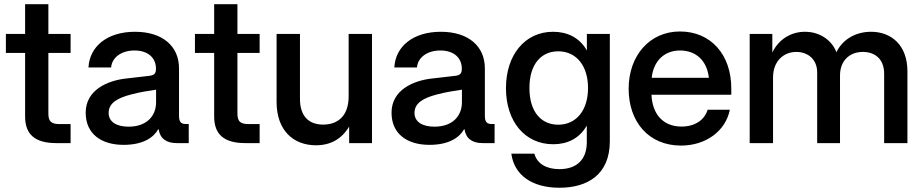

<svg xmlns="http://www.w3.org/2000/svg" viewBox="-20 -676 4364 907"><path d="M98.6 -656.2V-515.6H7.8V-425.8H98.6V-125.5C98.6 -40.5 146 0 245.6 0H313.5V-89.8H262.2C221.7 -89.8 208.5 -102.5 208.5 -140.1V-425.8H313.5V-515.6H208.5V-656.2Z M563.5 8.3C655.8 8.3 705.1 -25.9 727.5 -65.4H729.5C735.8 -22 765.6 0 814.5 0H871.6V-90.3H856.4C834 -90.3 825.7 -101.6 825.7 -129.9V-353C825.7 -458.5 747.1 -525.9 617.7 -525.9C486.8 -525.9 403.3 -457 397.9 -357.4H504.9C508.8 -403.8 552.2 -437.5 615.7 -437.5C679.2 -437.5 716.8 -402.8 716.8 -351.6C716.8 -329.6 709.5 -320.8 686.5 -317.9C657.2 -314.9 619.1 -310.5 572.3 -304.7C489.3 -294.9 384.8 -252 384.8 -143.6C384.8 -42 460.4 8.3 563.5 8.3ZM587.4 -77.6C529.3 -77.6 493.2 -101.1 493.2 -142.6C493.2 -188.5 533.7 -212.9 600.1 -230C642.6 -241.2 679.7 -246.6 717.3 -252.4V-192.4C717.3 -129.9 674.8 -77.6 587.4 -77.6Z M991.7 -656.2V-515.6H900.9V-425.8H991.7V-125.5C991.7 -40.5 1039.1 0 1138.7 0H1206.5V-89.8H1155.3C1114.7 -89.8 1101.6 -102.5 1101.6 -140.1V-425.8H1206.5V-515.6H1101.6V-656.2Z M1472.7 10.3C1541.5 10.3 1594.2 -19.5 1629.4 -78.1V0H1737.3V-515.6H1627V-220.7C1627 -127.4 1574.7 -87.4 1506.8 -87.4C1437 -87.4 1397 -128.9 1397 -209V-515.6H1286.6V-194.3C1286.6 -60.1 1365.7 10.3 1472.7 10.3Z M2008.3 8.3C2100.6 8.3 2149.9 -25.9 2172.4 -65.4H2174.3C2180.7 -22 2210.4 0 2259.3 0H2316.4V-90.3H2301.3C2278.8 -90.3 2270.5 -101.6 2270.5 -129.9V-353C2270.5 -458.5 2191.9 -525.9 2062.5 -525.9C1931.6 -525.9 1848.1 -457 1842.8 -357.4H1949.7C1953.6 -403.8 1997.1 -437.5 2060.5 -437.5C2124 -437.5 2161.6 -402.8 2161.6 -351.6C2161.6 -329.6 2154.3 -320.8 2131.3 -317.9C2102.1 -314.9 2064 -310.5 2017.1 -304.7C1934.1 -294.9 1829.6 -252 1829.6 -143.6C1829.6 -42 1905.3 8.3 2008.3 8.3ZM2032.2 -77.6C1974.1 -77.6 1938 -101.1 1938 -142.6C1938 -188.5 1978.5 -212.9 2044.9 -230C2087.4 -241.2 2124.5 -246.6 2162.1 -252.4V-192.4C2162.1 -129.9 2119.6 -77.6 2032.2 -77.6Z M2622.6 210.9C2755.9 210.9 2860.8 148.4 2860.8 -8.8V-515.6H2752.4V-438H2752C2717.8 -498.5 2659.7 -525.9 2592.8 -525.9C2460 -525.9 2370.1 -417 2370.1 -259.3C2370.1 -103 2459 5.4 2593.3 5.4C2661.1 5.4 2716.8 -22 2751.5 -82H2752V-3.9C2752 78.1 2704.1 123 2622.6 123C2562 123 2517.1 98.1 2504.4 49.8H2395.5C2408.7 150.9 2493.2 210.9 2622.6 210.9ZM2617.2 -86.9C2536.1 -86.9 2481 -147.9 2481 -260.3C2481 -372.6 2536.1 -433.6 2617.2 -433.6C2702.6 -433.6 2757.8 -365.2 2757.8 -260.3C2757.8 -155.3 2702.6 -86.9 2617.2 -86.9Z M3197.3 11.7C3314.9 11.7 3408.2 -57.6 3427.7 -157.7H3322.8C3308.6 -110.4 3264.6 -78.1 3199.2 -78.1C3111.3 -78.1 3061 -138.7 3057.6 -228.5H3434.6V-258.3C3434.6 -417 3338.9 -527.3 3191.9 -527.3C3049.8 -527.3 2949.7 -414.1 2949.7 -256.8C2949.7 -101.1 3043.5 11.7 3197.3 11.7ZM3058.6 -308.6C3066.9 -387.7 3117.7 -437.5 3192.9 -437.5C3269 -437.5 3320.3 -387.7 3328.6 -308.6Z M3521.5 0H3631.8V-310.1C3631.8 -388.7 3683.1 -430.7 3741.7 -430.7C3799.3 -430.7 3840.3 -392.6 3840.3 -334.5V0H3948.2V-320.3C3948.2 -384.8 3989.3 -430.7 4056.2 -430.7C4110.4 -430.7 4156.7 -399.9 4156.7 -327.6V0H4266.6V-339.4C4266.6 -462.4 4190.9 -525.9 4094.7 -525.9C4018.6 -525.9 3958.5 -486.8 3931.2 -429.2C3909.7 -486.3 3852.5 -525.9 3782.7 -525.9C3718.8 -525.9 3660.2 -492.7 3628.4 -428.2V-515.6H3521.5Z"/></svg>

Font: Raveo Display Display Medium
Style: Regular
Weight: 500
Designer: Jakub Foglar, Rasmus Andersson (Inter)
Foundry: Jakubfoglar.com
Version: Version 1.100;Glyphs 3.2.3 (3260)